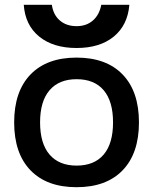

<svg xmlns="http://www.w3.org/2000/svg" viewBox="-20 -770 638 800"><path d="M299 10Q175 10 107 -60.5Q39 -131 39 -260Q39 -389 107 -459.5Q175 -530 299 -530Q423 -530 491 -459.5Q559 -389 559 -260Q559 -131 491 -60.5Q423 10 299 10ZM299 -80Q373 -80 412 -126Q451 -172 451 -260Q451 -348 412 -394Q373 -440 299 -440Q226 -440 186.5 -394Q147 -348 147 -260Q147 -172 186.5 -126Q226 -80 299 -80ZM299 -570Q202 -570 143.5 -617.5Q85 -665 79 -750H196Q202 -708 229.5 -684.5Q257 -661 299 -661Q340 -661 367 -684.5Q394 -708 402 -750H519Q512 -665 454 -617.5Q396 -570 299 -570Z"/></svg>

Font: M PLUS 1 Medium
Style: Regular
Weight: 500
Designer: Coji Morishita
Foundry: UNDERFOREST DESIGN
Version: Version 1.001